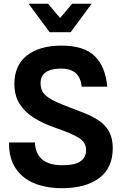

<svg xmlns="http://www.w3.org/2000/svg" viewBox="-20 -978 634 1008"><path d="M304.5 10Q222.5 10 159.8 -15.8Q97 -41.5 61.8 -94.8Q26.5 -148 27.5 -230H163.5Q165.5 -171.5 201.2 -141Q237 -110.5 309.5 -110.5Q373 -110.5 402.5 -131.2Q432 -152 432 -190Q432 -231 394.2 -254.2Q356.5 -277.5 271 -307Q205.5 -329.5 157.2 -360Q109 -390.5 82.2 -433.8Q55.5 -477 55.5 -537.5Q55.5 -635.5 121.8 -687Q188 -738.5 302.5 -738.5Q420.5 -738.5 477 -683.8Q533.5 -629 543 -523H408.5Q400 -618 301 -618Q249 -618 221 -599.2Q193 -580.5 193 -541Q193 -515.5 204 -496.2Q215 -477 244.5 -459.2Q274 -441.5 331 -420Q379 -401.5 422.2 -384.5Q465.5 -367.5 499 -345Q532.5 -322.5 552 -288.2Q571.5 -254 572 -202Q572.5 -97.5 501.8 -43.8Q431 10 304.5 10ZM240.5 -809 130 -958.5H232L295.5 -883.5L359 -958.5H461L351 -809Z"/></svg>

Font: Spline Sans SemiBold
Style: Regular
Weight: 600
Designer: Eben Sorkin, Mirko Velimirovic
Foundry: Sorkin Type
Version: Version 1.000; ttfautohint (v1.8.3)